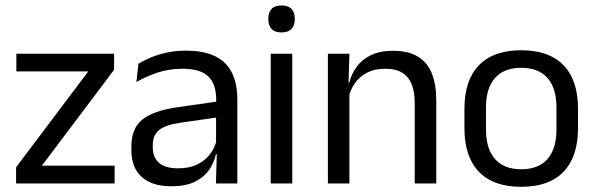

<svg xmlns="http://www.w3.org/2000/svg" viewBox="-20 -690 2240 722"><path d="M137.5 -67H411V0H40.5V-61L312 -421.5H41.5V-488H409V-427.5Z M872.5 0H792L795.5 -118.5L792.5 -131V-286.5L793 -315Q793 -374.5 762.8 -403Q732.5 -431.5 667 -431.5Q614.5 -431.5 570.8 -416.5Q527 -401.5 493 -381.5L500.5 -450.5Q519.5 -462 545.8 -473.2Q572 -484.5 605.8 -492Q639.5 -499.5 680 -499.5Q732.5 -499.5 769.2 -486.8Q806 -474 828.8 -450Q851.5 -426 862 -392Q872.5 -358 872.5 -316ZM624 10.5Q551.5 10.5 512.8 -24.8Q474 -60 474 -125.5V-140Q474 -207.5 515.8 -240.8Q557.5 -274 648.5 -287L803 -309L807.5 -250L658.5 -228.5Q602.5 -220.5 578.5 -201.2Q554.5 -182 554.5 -144.5V-136.5Q554.5 -98 578.2 -77.5Q602 -57 649.5 -57Q691.5 -57 721.5 -71.5Q751.5 -86 770 -110.5Q788.5 -135 795 -165L807.5 -110H792Q785 -78 765.8 -50.5Q746.5 -23 712 -6.2Q677.5 10.5 624 10.5Z M1079 0H998V-488H1079ZM1038.5 -568Q1013.5 -568 1001.2 -581.2Q989 -594.5 989 -617.5V-620Q989 -643.5 1001.2 -656.5Q1013.5 -669.5 1038.5 -669.5Q1063.5 -669.5 1076 -656.5Q1088.5 -643.5 1088.5 -620V-617.5Q1088.5 -594 1076 -581Q1063.5 -568 1038.5 -568Z M1620.5 0H1539.5V-303.5Q1539.5 -343 1528.8 -371.5Q1518 -400 1493.8 -415.8Q1469.5 -431.5 1427.5 -431.5Q1389 -431.5 1360.8 -417Q1332.5 -402.5 1315 -377.8Q1297.5 -353 1290.5 -321.5L1276 -379H1293.5Q1301.5 -412 1321.5 -439.2Q1341.5 -466.5 1375.2 -482.8Q1409 -499 1458 -499Q1516 -499 1551.8 -477Q1587.5 -455 1604 -413.8Q1620.5 -372.5 1620.5 -312.5ZM1294 0H1213V-488H1294L1290.5 -371L1294 -366.5Z M1940 12.5Q1835 12.5 1780.8 -44.2Q1726.5 -101 1726.5 -207.5V-282Q1726.5 -388 1781 -444.5Q1835.5 -501 1940 -501Q2045 -501 2099.2 -444.5Q2153.5 -388 2153.5 -282V-207.5Q2153.5 -101 2099.2 -44.2Q2045 12.5 1940 12.5ZM1940 -53.5Q2005 -53.5 2038.8 -92Q2072.5 -130.5 2072.5 -203V-286.5Q2072.5 -358.5 2038.8 -396.8Q2005 -435 1940 -435Q1875.5 -435 1841.5 -396.8Q1807.5 -358.5 1807.5 -286.5V-203Q1807.5 -130.5 1841.5 -92Q1875.5 -53.5 1940 -53.5Z"/></svg>

Font: Anek Kannada
Style: Regular
Weight: 400
Version: Version 1.003